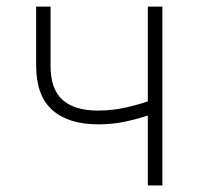

<svg xmlns="http://www.w3.org/2000/svg" viewBox="-20 -566 605 586"><path d="M279.8 -186.5Q188.5 -186.5 139.4 -230.5Q90.3 -274.4 90.3 -365.7V-545.9H134.3V-365.7Q134.3 -293 171.4 -260.7Q208.5 -228.5 278.3 -228.5Q324.7 -228.5 369.4 -239Q414.1 -249.5 460.4 -266.6V-222.7Q424.3 -210.4 394.3 -202.4Q364.3 -194.3 336.7 -190.4Q309.1 -186.5 279.8 -186.5ZM431.2 0V-545.9H475.6V0Z"/></svg>

Font: Inter ExtraLight
Style: Regular
Weight: 250
Designer: Rasmus Andersson
Foundry: rsms
Version: Version 4.001;git-66647c0bb